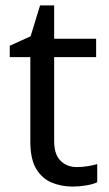

<svg xmlns="http://www.w3.org/2000/svg" viewBox="-20 -679 401 709"><path d="M264 -62Q284 -62 305 -65.5Q326 -69 339 -73V-6Q325 1 299 5.5Q273 10 249 10Q207 10 171.5 -4.5Q136 -19 114 -55Q92 -91 92 -156V-468H16V-510L93 -545L128 -659H180V-536H335V-468H180V-158Q180 -109 203.5 -85.5Q227 -62 264 -62Z"/></svg>

Font: uoriya15
Style: Book
Weight: 400
Designer: Jelle Bosma - Monotype Design Team
Foundry: Monotype Imaging Inc.
Version: Version 2.003